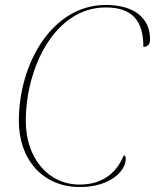

<svg xmlns="http://www.w3.org/2000/svg" viewBox="-20 -744 625 774"><path d="M302 10C425 10 487 -55 487 -104C487 -113 484 -116 479 -118C452 -51 397 0 301 0C173 0 84 -108 84 -256C84 -473 202 -714 406 -714C513 -714 558 -661 558 -555C576 -555 585 -567 585 -585C585 -670 523 -724 406 -724C193 -724 56 -492 56 -256C56 -104 150 10 302 10Z"/></svg>

Font: Noto Serif Display Thin
Style: Italic
Weight: 100
Italic angle: -12°
Designer: Monotype Design Team
Foundry: Monotype Imaging Inc.
Version: Version 2.009